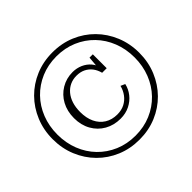

<svg xmlns="http://www.w3.org/2000/svg" viewBox="-176 -951 1192 1192"><g transform="rotate(-45 420.0 -355.0)"><path d="M423 -530Q392 -530 366 -518Q340 -506 320.5 -483Q301 -460 290.5 -427.5Q280 -395 280 -354Q280 -301 298.5 -262Q317 -223 351.5 -201.5Q386 -180 433 -180Q470 -180 498 -194.5Q526 -209 545 -234.5Q564 -260 572 -292L601 -279Q593 -243 569.5 -213Q546 -183 510 -165Q474 -147 429 -147Q371 -147 325 -173Q279 -199 252.5 -246Q226 -293 226 -354Q226 -415 251.5 -462Q277 -509 322 -536Q367 -563 422 -563Q457 -563 488 -549.5Q519 -536 540.5 -510.5Q562 -485 570 -448L551 -452L560 -552H589V-430H549Q541 -461 524 -483Q507 -505 482 -517.5Q457 -530 423 -530ZM81 -355Q81 -281 106 -217.5Q131 -154 176.5 -107Q222 -60 284 -33.5Q346 -7 420 -7Q494 -7 556 -33.5Q618 -60 663.5 -107Q709 -154 734 -217.5Q759 -281 759 -355Q759 -429 734 -492.5Q709 -556 663.5 -603Q618 -650 556 -676.5Q494 -703 420 -703Q346 -703 284 -676.5Q222 -650 176.5 -603Q131 -556 106 -492.5Q81 -429 81 -355ZM40 -355Q40 -436 69 -506Q98 -576 149.5 -628Q201 -680 270 -709Q339 -738 420 -738Q501 -738 570 -709Q639 -680 690.5 -628Q742 -576 771 -506Q800 -436 800 -355Q800 -274 771 -204Q742 -134 690.5 -82Q639 -30 570 -1Q501 28 420 28Q339 28 270 -1Q201 -30 149.5 -82Q98 -134 69 -204Q40 -274 40 -355Z"/></g></svg>

Font: Roboto Serif 36pt ExtraLight
Style: Regular
Weight: 250
Designer: Greg Gazdowicz
Foundry: Commercial Type
Version: Version 1.008